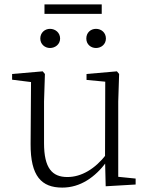

<svg xmlns="http://www.w3.org/2000/svg" viewBox="-20 -838 683 872"><path d="M207 -620C231 -620 253 -637 253 -663C253 -690 231 -707 207 -707C184 -707 163 -690 163 -663C163 -637 184 -620 207 -620ZM416 -620C440 -620 461 -637 461 -663C461 -690 440 -707 416 -707C392 -707 372 -690 372 -663C372 -637 392 -620 416 -620ZM182 -775H442V-818H182ZM263 14C345 14 412 -33 464 -103H482L463 -137C412 -71 350 -34 286 -34C217 -34 180 -74 180 -188V-377L184 -502L174 -514L35 -502V-476L140 -463L121 -478L119 -185C118 -37 169 14 263 14ZM460 8 596 0V-27L517 -35V-377L521 -502L511 -514L373 -502V-475L458 -467L457 -117V-116Z"/></svg>

Font: Source Han Serif CN VF
Style: Regular
Weight: 250
Designer: Ryoko NISHIZUKA 西塚涼子 (kana & ideographs); Frank Grießhammer (Latin, Greek & Cyrillic); Wenlong ZHANG 张文龙 (bopomofo); San
Foundry: Adobe
Version: Version 2.002;hotconv 1.1.0;makeotfexe 2.6.0